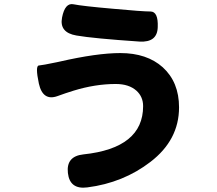

<svg xmlns="http://www.w3.org/2000/svg" viewBox="-20 -832 1040 919"><path d="M398 65Q314 76 305 -4Q296 -84 379 -93Q665 -123 665 -324Q665 -369 633 -398Q597 -430 534 -430Q436 -430 332 -398Q293 -386 255 -372Q185 -347 166 -432Q148 -517 166 -518.5Q184 -520 251 -534L265 -537Q444 -578 556 -578Q683 -578 759 -510Q837 -439 837 -318Q837 -162 700 -57Q570 43 398 65ZM735 -702Q733 -628 648 -633Q427 -648 346 -662Q263 -676 277 -748Q291 -820 332 -811.5Q373 -803 522 -790Q662 -777 700 -777Q738 -777 735 -702Z"/></svg>

Font: Resource Han Rounded KR Heavy
Style: Regular
Weight: 900
Designer: Cyano Hao (round all glyphs); Ryoko NISHIZUKA 西塚涼子 (kana, bopomofo & ideographs); Paul D. Hunt (Latin, Greek & Cyrillic)
Foundry: Cyano Hao
Version: 0.990